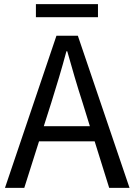

<svg xmlns="http://www.w3.org/2000/svg" viewBox="-20 -905 648 925"><path d="M153 -822H452V-885H153ZM4 0H97L168 -224H436L506 0H604L355 -733H252ZM191 -297 227 -410C253 -493 277 -572 300 -658H304C328 -573 351 -493 378 -410L413 -297Z"/></svg>

Font: GenYoGothic2 TW R
Style: Regular
Weight: 400
Version: Version 2.100;PS 2.1;hotconv 16.6.51;makeotf.lib2.5.65220 DE